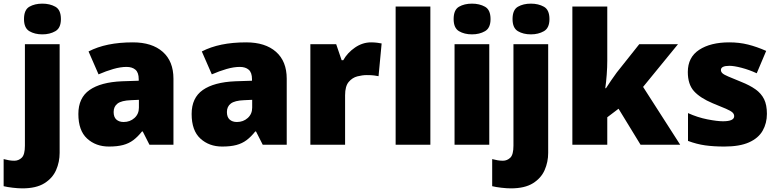

<svg xmlns="http://www.w3.org/2000/svg" viewBox="-71 -796 4278 1056"><path d="M61 -691Q61 -742 90.5 -759Q120 -776 162 -776Q203 -776 233.5 -759Q264 -742 264 -691Q264 -642 233.5 -624.5Q203 -607 162 -607Q120 -607 90.5 -624.5Q61 -642 61 -691ZM52 240Q29 240 -1 236.5Q-31 233 -51 228V79Q-35 83 -21.5 85.5Q-8 88 8 88Q31 88 48.5 71.5Q66 55 66 5V-553H257V45Q257 95 237.5 139.5Q218 184 173 212Q128 240 52 240Z M660 -563Q765 -563 824 -511Q883 -459 883 -363V0H751L714 -73H710Q687 -44 662.5 -25.5Q638 -7 606 1.5Q574 10 528 10Q456 10 408 -34Q360 -78 360 -169Q360 -258 421.5 -301Q483 -344 600 -349L692 -352V-360Q692 -397 674 -412.5Q656 -428 625 -428Q592 -428 552 -416.5Q512 -405 471 -387L416 -513Q464 -538 524.5 -550.5Q585 -563 660 -563ZM649 -245Q597 -243 575.5 -226.5Q554 -210 554 -180Q554 -152 569 -138.5Q584 -125 609 -125Q644 -125 668.5 -147Q693 -169 693 -204V-247Z M1283 -563Q1388 -563 1447 -511Q1506 -459 1506 -363V0H1374L1337 -73H1333Q1310 -44 1285.5 -25.5Q1261 -7 1229 1.5Q1197 10 1151 10Q1079 10 1031 -34Q983 -78 983 -169Q983 -258 1044.5 -301Q1106 -344 1223 -349L1315 -352V-360Q1315 -397 1297 -412.5Q1279 -428 1248 -428Q1215 -428 1175 -416.5Q1135 -405 1094 -387L1039 -513Q1087 -538 1147.5 -550.5Q1208 -563 1283 -563ZM1272 -245Q1220 -243 1198.5 -226.5Q1177 -210 1177 -180Q1177 -152 1192 -138.5Q1207 -125 1232 -125Q1267 -125 1291.5 -147Q1316 -169 1316 -204V-247Z M1970 -563Q1986 -563 2003 -561Q2020 -559 2028 -557L2011 -377Q2001 -379 1986.5 -381Q1972 -383 1946 -383Q1922 -383 1894.5 -376Q1867 -369 1847 -345.5Q1827 -322 1827 -272V0H1636V-553H1778L1808 -465H1817Q1840 -506 1881.5 -534.5Q1923 -563 1970 -563Z M2296 0H2105V-760H2296Z M2525 -776Q2566 -776 2596.5 -759Q2627 -742 2627 -691Q2627 -642 2596.5 -624.5Q2566 -607 2525 -607Q2483 -607 2453.5 -624.5Q2424 -642 2424 -691Q2424 -742 2453.5 -759Q2483 -776 2525 -776ZM2620 -553V0H2429V-553Z M2748 -691Q2748 -742 2777.5 -759Q2807 -776 2849 -776Q2890 -776 2920.5 -759Q2951 -742 2951 -691Q2951 -642 2920.5 -624.5Q2890 -607 2849 -607Q2807 -607 2777.5 -624.5Q2748 -642 2748 -691ZM2739 240Q2716 240 2686 236.5Q2656 233 2636 228V79Q2652 83 2665.5 85.5Q2679 88 2695 88Q2718 88 2735.5 71.5Q2753 55 2753 5V-553H2944V45Q2944 95 2924.5 139.5Q2905 184 2860 212Q2815 240 2739 240Z M3269 -461Q3269 -427 3266 -386Q3263 -345 3258 -311H3262Q3273 -328 3290.5 -354Q3308 -380 3321 -397L3445 -553H3658L3466 -318L3670 0H3452L3331 -198L3269 -151V0H3077V-760H3269Z M4147 -170Q4147 -118 4123.5 -77Q4100 -36 4048.5 -13Q3997 10 3913 10Q3854 10 3807.5 3.5Q3761 -3 3713 -21V-174Q3766 -150 3820 -139.5Q3874 -129 3905 -129Q3967 -129 3967 -157Q3967 -169 3957 -178Q3947 -187 3921.5 -198Q3896 -209 3849 -228Q3780 -257 3746 -294.5Q3712 -332 3712 -400Q3712 -481 3774.5 -522Q3837 -563 3940 -563Q3995 -563 4043 -551Q4091 -539 4143 -516L4091 -393Q4050 -412 4008 -423Q3966 -434 3941 -434Q3894 -434 3894 -411Q3894 -401 3902.5 -393Q3911 -385 3935 -375Q3959 -365 4005 -346Q4053 -327 4084.5 -304.5Q4116 -282 4131.5 -250.5Q4147 -219 4147 -170Z"/></svg>

Font: Noto Sans Georgian Black
Style: Regular
Weight: 900
Designer: Monotype Design Team, Akaki Razmadze
Foundry: Google LLC
Version: Version 2.005; ttfautohint (v1.8.4.7-5d5b)